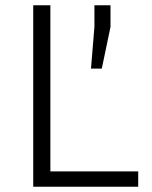

<svg xmlns="http://www.w3.org/2000/svg" viewBox="-20 -708 577 728"><path d="M106 0ZM106 0V-688H171V-58H504V0ZM325 -448 338 -606V-688H399V-606L366 -448Z"/></svg>

Font: Azeri Sans Light
Style: Regular
Weight: 300
Designer: Hector Gatti & Omnibus-Type (original fonts) / Cristiano Sobral (main changes and remastering)
Version: Version 1.000; ttfautohint (v1.6)